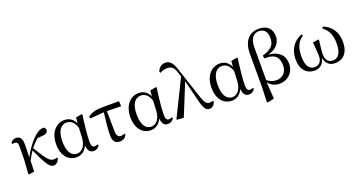

<svg xmlns="http://www.w3.org/2000/svg" viewBox="-50 -1651 5055 2702"><g transform="rotate(-20 2477.0 -300.0)"><path d="M481 15C514 15 548 -11 568 -60L559 -76C548 -71 530 -67 510 -67C447 -67 409 -120 289 -315C325 -360 360 -396 395 -427L472 -433C526 -437 554 -454 554 -491C554 -520 538 -532 519 -537C483 -533 447 -523 400 -482C326 -419 248 -318 194 -207C196 -273 199 -340 199 -401C200 -498 166 -533 107 -533C71 -533 44 -512 28 -488L35 -471C44 -473 55 -474 66 -474C104 -474 118 -457 118 -402L115 -198L101 4L110 12L190 0C193 -54 194 -107 196 -162C224 -216 242 -245 270 -288C374 -63 417 15 481 15Z M824 15C886 15 951 -17 987 -100C997 -16 1027 15 1081 15C1121 15 1153 -8 1169 -39L1158 -56C1145 -48 1134 -43 1115 -43C1082 -43 1065 -65 1065 -129C1065 -211 1083 -383 1103 -524L1093 -531L1005 -515L997 -428C964 -502 907 -537 835 -537C719 -537 612 -440 612 -253C612 -84 701 15 824 15ZM993 -365 986 -217C978 -84 908 -30 848 -30C762 -30 708 -107 708 -261C708 -430 775 -493 852 -493C909 -493 964 -460 993 -365Z M1473 15C1522 15 1553 -8 1576 -50L1568 -68C1551 -59 1534 -54 1512 -54C1474 -54 1450 -74 1447 -145L1444 -450L1655 -446L1651 -523H1419C1304 -523 1240 -507 1182 -461L1189 -432L1397 -449C1384 -342 1368 -221 1368 -113C1368 -20 1408 15 1473 15Z M1936 15C1998 15 2063 -17 2099 -100C2109 -16 2139 15 2193 15C2233 15 2265 -8 2281 -39L2270 -56C2257 -48 2246 -43 2227 -43C2194 -43 2177 -65 2177 -129C2177 -211 2195 -383 2215 -524L2205 -531L2117 -515L2109 -428C2076 -502 2019 -537 1947 -537C1831 -537 1724 -440 1724 -253C1724 -84 1813 15 1936 15ZM2105 -365 2098 -217C2090 -84 2020 -30 1960 -30C1874 -30 1820 -107 1820 -261C1820 -430 1887 -493 1964 -493C2021 -493 2076 -460 2105 -365Z M2814 15C2853 15 2889 -15 2902 -59L2894 -77C2878 -70 2857 -67 2843 -67C2803 -67 2776 -92 2744 -186L2585 -665C2552 -768 2509 -809 2444 -809C2388 -809 2346 -773 2326 -719L2337 -698C2365 -714 2399 -728 2443 -728C2503 -728 2540 -707 2565 -630L2592 -553L2323 -6L2328 1L2428 9L2622 -468L2703 -144C2734 -13 2771 15 2814 15Z M3150 15C3212 15 3277 -17 3313 -100C3323 -16 3353 15 3407 15C3447 15 3479 -8 3495 -39L3484 -56C3471 -48 3460 -43 3441 -43C3408 -43 3391 -65 3391 -129C3391 -211 3409 -383 3429 -524L3419 -531L3331 -515L3323 -428C3290 -502 3233 -537 3161 -537C3045 -537 2938 -440 2938 -253C2938 -84 3027 15 3150 15ZM3319 -365 3312 -217C3304 -84 3234 -30 3174 -30C3088 -30 3034 -107 3034 -261C3034 -430 3101 -493 3178 -493C3235 -493 3290 -460 3319 -365Z M3602 202 3613 209 3712 189 3695 -62C3737 -5 3795 20 3863 20C3978 20 4082 -65 4082 -200C4082 -324 4006 -406 3850 -420C3984 -455 4039 -539 4039 -627C4039 -743 3967 -809 3845 -809C3701 -809 3610 -709 3610 -517V-21ZM3699 -93 3700 -585C3701 -712 3753 -776 3835 -776C3909 -776 3958 -729 3958 -631C3958 -530 3911 -473 3770 -433L3781 -388C3944 -397 3994 -323 3994 -207C3994 -105 3930 -42 3836 -42C3785 -42 3741 -61 3699 -93Z M4389 15C4465 15 4525 -30 4542 -117C4562 -28 4614 15 4695 15C4812 15 4899 -63 4899 -231C4899 -382 4824 -482 4706 -529L4690 -505C4771 -447 4808 -366 4808 -236C4808 -91 4752 -31 4681 -31C4609 -31 4571 -77 4571 -163C4571 -218 4584 -298 4591 -373L4582 -379L4498 -365C4504 -281 4513 -221 4513 -155C4513 -72 4466 -31 4405 -31C4331 -31 4278 -89 4278 -232C4278 -371 4317 -450 4400 -506L4384 -528C4268 -481 4187 -379 4187 -225C4187 -67 4272 15 4389 15Z"/></g></svg>

Font: Noto Serif KR Medium
Style: Regular
Weight: 500
Designer: Ryoko NISHIZUKA 西塚涼子 (kana & ideographs); Frank Grießhammer (Latin, Greek & Cyrillic); Wenlong ZHANG 张文龙 (bopomofo); San
Foundry: Adobe
Version: Version 2.001;hotconv 1.1.0;makeotfexe 2.6.0